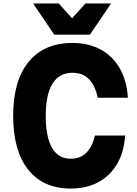

<svg xmlns="http://www.w3.org/2000/svg" viewBox="-20 -1068 790 1108"><path d="M388 20Q229 20 142.5 -89Q56 -198 56 -400Q56 -602 145 -711Q234 -820 398 -820Q492 -820 561.5 -782Q631 -744 671.5 -673Q712 -602 718 -504H544Q529 -575 493 -611.5Q457 -648 398 -648Q322 -648 283 -585.5Q244 -523 244 -400Q244 -277 280.5 -214.5Q317 -152 388 -152Q443 -152 477.5 -186Q512 -220 528 -286H702Q696 -191 656 -122.5Q616 -54 548 -17Q480 20 388 20ZM621 -1048 499 -868H293L171 -1048H319L450 -903H342L473 -1048Z"/></svg>

Font: Martian Mono SemiExpanded ExtraBold
Style: Regular
Weight: 800
Width: 6
Designer: Roman Shamin
Foundry: Evil Martians
Version: Version 1.000